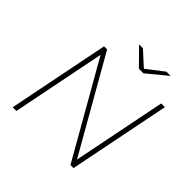

<svg xmlns="http://www.w3.org/2000/svg" viewBox="-217 -1059 1248 1248"><g transform="rotate(45 407.5 -435.0)"><path d="M76 0 216 -700H244L612 -55L741 -700H775L635 0H607L239 -645L110 0ZM479 -757 368 -870H403L502 -780L619 -870H658L521 -757Z"/></g></svg>

Font: Montserrat ExtraLight
Style: Italic
Weight: 200
Italic angle: -11.3°
Designer: Julieta Ulanovsky
Foundry: Julieta Ulanovsky
Version: Version 9.000; ttfautohint (v1.8.4.7-5d5b)